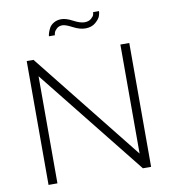

<svg xmlns="http://www.w3.org/2000/svg" viewBox="-97 -1000 967 1084"><g transform="rotate(-10 386.5 -458.5)"><path d="M634 0 144 -614V0H93V-710H132L630 -85V-710H681V0ZM452 -834Q420 -834 382 -854Q344 -874 326 -874Q306 -874 293.5 -862.5Q281 -851 278 -841Q275 -831 275 -826H241Q241 -832 244.5 -844Q248 -856 256 -871.5Q264 -887 282.5 -898Q301 -909 326 -909Q353 -909 390.5 -889Q428 -869 453 -869Q477 -869 491 -881Q505 -893 507.5 -902Q510 -911 510 -917H544Q544 -906 538.5 -889.5Q533 -873 510.5 -853.5Q488 -834 452 -834Z"/></g></svg>

Font: Raleway
Style: Light
Weight: 300
Designer: Matt McInerney, Pablo Impallari, Rodrigo Fuenzalida
Foundry: Matt McInerney, Pablo Impallari, Rodrigo Fuenzalida
Version: Version 3.000